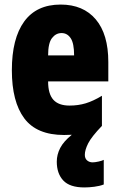

<svg xmlns="http://www.w3.org/2000/svg" viewBox="-20 -675 522 842"><path d="M352 4Q352 20 362 28.5Q372 37 386 37Q396 37 412 33.5Q428 30 435 26V134Q417 141 393.5 144Q370 147 350 147Q286 147 257.5 116.5Q229 86 229 34Q229 3 244 -26Q259 -55 295 -84Q279 -83 261 -83Q141 -83 86.5 -156Q32 -229 32 -367Q32 -506 86 -580.5Q140 -655 246 -655Q345 -655 400 -590Q455 -525 455 -403V-318H191Q191 -263 214 -237.5Q237 -212 285 -212Q323 -212 356 -222Q389 -232 427 -255V-123Q381 -75 366.5 -46Q352 -17 352 4ZM250 -530Q225 -530 208 -508Q191 -486 191 -432H305Q305 -485 290 -507.5Q275 -530 250 -530Z"/></svg>

Font: Noto Sans Kannada UI ExtraCondensed Black
Style: Regular
Weight: 900
Width: 2
Designer: Jelle Bosma - Monotype Design Team
Foundry: Monotype Imaging Inc.
Version: Version 2.005; ttfautohint (v1.8.4.7-5d5b)